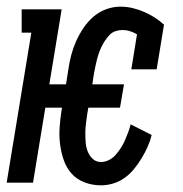

<svg xmlns="http://www.w3.org/2000/svg" viewBox="-28 -548 548 576"><path d="M275 8Q249 8 225.5 -1Q202 -10 186.5 -27.5Q171 -45 163 -68.5Q155 -92 152 -117Q149 -142 151 -168Q153 -194 157 -219L158 -225H108L71 0H-8L66 -450H37V-520H157L120 -295H170L177 -339Q180 -361 185.5 -382Q191 -403 200 -423.5Q209 -444 222 -463.5Q235 -483 252.5 -498Q270 -513 291 -520.5Q312 -528 333 -528H334Q353 -528 371 -523.5Q389 -519 405 -512Q421 -505 436 -495.5Q451 -486 464 -474L442 -340H366L383 -445Q373 -451 362 -454.5Q351 -458 339 -458Q329 -458 318.5 -454.5Q308 -451 300.5 -443Q293 -435 287 -426Q281 -417 276.5 -407.5Q272 -398 268.5 -388Q265 -378 262.5 -368Q260 -358 258 -348Q256 -338 254 -328L249 -295H344L332 -225H237L234 -208Q232 -193 230 -178.5Q228 -164 228 -149.5Q228 -135 229 -121Q230 -107 235 -94Q240 -81 250 -71.5Q260 -62 275 -62Q287 -62 299 -68Q311 -74 319.5 -84Q328 -94 335 -105Q342 -116 347 -127.5Q352 -139 356.5 -151Q361 -163 364 -175L427 -143Q423 -126 415 -108Q407 -90 397 -73.5Q387 -57 374.5 -41.5Q362 -26 346 -14.5Q330 -3 311.5 2.5Q293 8 275 8Z"/></svg>

Font: Iosevka Curly Slab
Style: Italic
Weight: 400
Italic angle: -9°
Monospace: yes
Designer: Belleve Invis
Foundry: Belleve Invis
Version: Version 22.1.2; ttfautohint (v1.8.4)